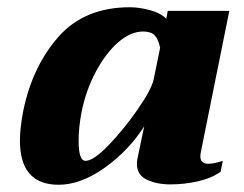

<svg xmlns="http://www.w3.org/2000/svg" viewBox="-20 -500 673 530"><path d="M35 -112Q35 -146 44 -193Q69 -316 141 -398Q213 -480 339 -480Q364 -480 394 -472Q424 -464 439 -448L443 -470H613L535 -83Q533 -73 533 -69Q533 -48 555 -48Q571 -48 595 -56L589 -26Q564 -8 526.5 0.5Q489 9 450 9Q413 9 385.5 -4Q358 -17 358 -47Q358 -55 359 -60L378 -151Q335 -84 269 -37Q203 10 142 10Q35 10 35 -112ZM404 -280 422 -368Q417 -392 407 -402.5Q397 -413 375 -413Q340 -413 305.5 -382.5Q271 -352 244 -301Q217 -250 205 -190Q197 -148 197 -111Q197 -56 216 -56Q238 -56 279.5 -99Q321 -142 359 -196.5Q397 -251 404 -280Z"/></svg>

Font: Taviraj
Style: Bold Italic
Weight: 700
Italic angle: -12°
Designer: Katatrad Team
Foundry: CadsonDemak
Version: Version 1.001